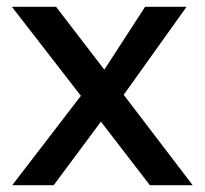

<svg xmlns="http://www.w3.org/2000/svg" viewBox="-20 -545 602 565"><path d="M16 0 218 -263 15 -525H145L287 -340L407 -525H529L344 -266L547 0H421L277 -187L138 0Z"/></svg>

Font: Lexend
Style: Regular
Weight: 400
Designer: Bonnie Shaver-Troup, Thomas Jockin
Foundry: Lexend
Version: Version 1.007; ttfautohint (v1.8.3)